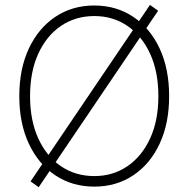

<svg xmlns="http://www.w3.org/2000/svg" viewBox="-20 -760 777 792"><path d="M369.1 9.8Q277.8 9.8 207.8 -37.1Q137.7 -84 98.6 -168Q59.6 -252 59.6 -363.3Q59.6 -475.6 98.9 -559.6Q138.2 -643.6 208 -690.4Q277.8 -737.3 369.1 -737.3Q460 -737.3 529.8 -690.4Q599.6 -643.6 638.7 -559.6Q677.7 -475.6 677.7 -363.3Q677.7 -251.5 638.7 -167.5Q599.6 -83.5 529.8 -36.9Q460 9.8 369.1 9.8ZM369.1 -33.7Q445.8 -33.7 505.4 -74.2Q564.9 -114.7 599.1 -188.7Q633.3 -262.7 633.3 -363.3Q633.3 -464.4 599.1 -538.6Q564.9 -612.8 505.4 -653.3Q445.8 -693.8 369.1 -693.8Q292 -693.8 232.2 -653.6Q172.4 -613.3 138.2 -539.1Q104 -464.8 104 -363.3Q104 -263.2 137.9 -189Q171.9 -114.7 231.7 -74.2Q291.5 -33.7 369.1 -33.7ZM139.6 12.2 106 -11.7 598.6 -739.7 632.3 -715.8Z"/></svg>

Font: Inter 20pt ExtraLight
Style: Regular
Weight: 250
Version: Version 4.001;git-66647c0bb